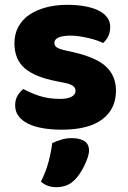

<svg xmlns="http://www.w3.org/2000/svg" viewBox="-20 -522 532 798"><path d="M462 -145Q462 -69 405 -26Q348 17 237 17Q195 17 159 11Q123 5 97.5 -7.5Q72 -20 57.5 -39Q43 -58 43 -84Q43 -108 53 -124.5Q63 -141 77 -152Q106 -136 143.5 -123.5Q181 -111 230 -111Q261 -111 277.5 -120Q294 -129 294 -144Q294 -158 282 -166Q270 -174 242 -179L212 -185Q125 -202 82.5 -238.5Q40 -275 40 -343Q40 -380 56 -410Q72 -440 101 -460Q130 -480 170.5 -491Q211 -502 260 -502Q297 -502 329.5 -496.5Q362 -491 386 -480Q410 -469 424 -451.5Q438 -434 438 -410Q438 -387 429.5 -370.5Q421 -354 408 -343Q400 -348 384 -353.5Q368 -359 349 -363.5Q330 -368 310.5 -371Q291 -374 275 -374Q242 -374 224 -366.5Q206 -359 206 -343Q206 -332 216 -325Q226 -318 254 -312L285 -305Q381 -283 421.5 -244.5Q462 -206 462 -145ZM293 223Q276 241 256.5 248.5Q237 256 214 256Q176 256 150 233Q171 191 181.5 151.5Q192 112 197 73Q213 65 234.5 58.5Q256 52 278 52Q310 52 330 64Q350 76 350 104Q350 116 344.5 132.5Q339 149 331 165.5Q323 182 313 197.5Q303 213 293 223Z"/></svg>

Font: Baloo Tamma
Style: Regular
Weight: 400
Designer: Divya Kowshik and Ek Type
Foundry: Ek Type
Version: Version 1.443;PS 1.000;hotconv 16.6.51;makeotf.lib2.5.65220;